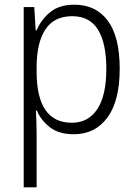

<svg xmlns="http://www.w3.org/2000/svg" viewBox="-20 -562 582 818"><path d="M297 -542Q389 -542 439.5 -473.5Q490 -405 490 -269Q490 -132 437.5 -61Q385 10 294 10Q231 10 192.5 -20Q154 -50 137 -91H133Q134 -69 135 -44Q136 -19 136 4V236H81V-532H126L132 -433H136Q155 -478 193.5 -510Q232 -542 297 -542ZM288 -493Q211 -493 174 -437.5Q137 -382 136 -280V-257Q136 -39 286 -39Q356 -39 394.5 -97Q433 -155 433 -269Q433 -378 397.5 -435.5Q362 -493 288 -493Z"/></svg>

Font: Noto Sans Lao UI SemCond Light
Style: Regular
Weight: 300
Width: 4
Designer: Monotype Design Team
Foundry: Monotype Imaging Inc.
Version: Version 2.000; ttfautohint (v1.8.4.7-5d5b)